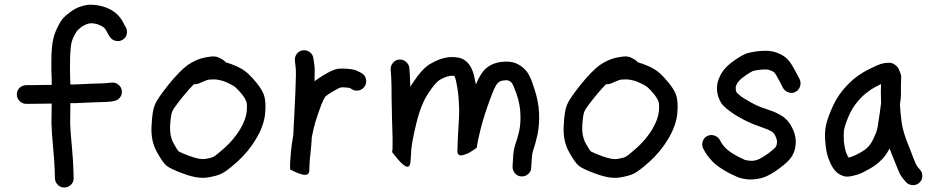

<svg xmlns="http://www.w3.org/2000/svg" viewBox="-20 -746 4069 832"><path d="M53 -337C53 -325.7 57 -316 65 -308C73 -300 82.7 -296 94 -296H109C119 -296 146 -296.3 190 -297H204C203.3 -262.3 203 -233.7 203 -211C203.7 -185 206 -150.7 210 -108C214 -66.7 216.3 -34 217 -10L218 27C218.7 38.3 223 47.8 231 55.5C239 63.2 248.5 66.8 259.5 66.5C270.5 66.2 280 62 288 54C296 46 299.7 36.3 299 25L298 -12C297.3 -38 295 -72.7 291 -116C287 -156.7 284.7 -188.7 284 -212C284 -234.7 284.3 -263.7 285 -299H306C338 -300.3 364.7 -301.5 386 -302.5C407.3 -303.5 423.3 -304 434 -304C446 -304.7 455.7 -305.3 463 -306L472 -308C483.3 -309.3 492.5 -314.3 499.5 -323C506.5 -331.7 509.3 -341.5 508 -352.5C506.7 -363.5 501.5 -372.5 492.5 -379.5C483.5 -386.5 473.7 -389.3 463 -388L453 -387C447.7 -386.3 440.3 -385.7 431 -385C420.3 -385 404.3 -384.5 383 -383.5C361.7 -382.5 335 -381.3 303 -380H285C285 -390 284.7 -399.3 284 -408C283.3 -431.3 283.2 -451.7 283.5 -469C283.8 -486.3 284 -498.3 284 -505C284.7 -511.7 285.3 -521.3 286 -534C286.7 -543.3 287.8 -551.7 289.5 -559C291.2 -566.3 293.3 -573.3 296 -580C299.3 -587.3 303 -594.3 307 -601C309.7 -606.3 312.3 -610.5 315 -613.5C317.7 -616.5 323 -621.3 331 -628C339 -633.3 346.2 -637.3 352.5 -640C358.8 -642.7 364.7 -644.3 370 -645C374.7 -645.7 381.8 -645.2 391.5 -643.5C401.2 -641.8 409.3 -639 416 -635C422.7 -632.4 427.8 -629.2 431.5 -625.5C435.2 -621.8 438 -618 440 -614C444.7 -606 448.3 -599.3 451 -594L455 -588C460.3 -578.7 468.5 -572.5 479.5 -569.5C490.5 -566.5 500.8 -567.7 510.5 -573C520.2 -578.3 526.3 -586.5 529 -597.5C531.7 -608.5 530.3 -618.7 525 -628L521 -635C519 -639 516 -644.7 512 -652C505.3 -664 497.2 -674.7 487.5 -684C477.8 -693.3 466 -701.3 452 -708C438 -714.7 422.5 -719.5 405.5 -722.5C388.5 -725.5 373.7 -726.3 361 -725C349 -723.7 336.3 -720.5 323 -715.5C309.7 -710.5 296 -702.7 282 -692C269.3 -682.7 259.7 -674.2 253 -666.5C246.3 -658.8 240.3 -649.7 235 -639C230.3 -630.3 226 -621.3 222 -612C217.3 -601.3 213.7 -590 211 -578C208.3 -566 206.3 -553 205 -539C204.3 -529 203.7 -519.3 203 -510C203 -502 202.8 -488.7 202.5 -470C202.2 -451.3 202.7 -429.3 204 -404V-378H190C146 -377.3 119 -377 109 -377H94C82.7 -377 73 -373.2 65 -365.5C57 -357.8 53 -348.3 53 -337Z M820 -381C827.3 -380.3 834.3 -381.3 841 -384L862 -393C872.7 -397.7 880.3 -400.3 885 -401C891.7 -401.7 899.3 -402 908 -402C916 -402 925 -400.7 935 -398C945.7 -396 957.7 -391.7 971 -385C983 -379.7 993 -373.7 1001 -367C1010.3 -358.3 1019.7 -348.3 1029 -337C1037 -327 1043 -317 1047 -307C1050.3 -300.3 1051 -285.3 1049 -262C1046.3 -238.7 1036.7 -213 1020 -185C1002 -155.7 980 -129.3 954 -106C928 -82.7 911.3 -69.3 904 -66C897.3 -62.7 885.3 -59.7 868 -57C853.3 -55 832 -59 804 -69C778.7 -78.3 762 -85.3 754 -90C748.7 -96 741 -108.3 731 -127C720.3 -147 715.7 -171.3 717 -200C719 -232 722 -252.7 726 -262C729.3 -271.3 745 -293.3 773 -328C791 -350 806.7 -367.7 820 -381ZM958 -476C954 -481.3 949.3 -485.3 944 -488L935 -493C931.7 -495 928.3 -496.7 925 -498C921.7 -499.3 918.2 -500.2 914.5 -500.5C910.8 -500.8 908 -501.2 906 -501.5C904 -501.8 900.7 -501.7 896 -501C891.3 -500.3 888.5 -500 887.5 -500C886.5 -500 883.3 -499.5 878 -498.5C872.7 -497.5 869.7 -497 869 -497C843.7 -492.3 818.3 -481.3 793 -464C770.3 -447.3 742.7 -419 710 -379C677.3 -337.7 657.7 -308.7 651 -292C643.7 -274.7 639 -245.7 637 -205C633.7 -160.3 641 -121.7 659 -89C675.7 -58.3 689.7 -38.2 701 -28.5C712.3 -18.8 737.3 -7 776 7C817.3 22.3 852 27.7 880 23C905.3 19 925 13.7 939 7C953 1 976 -16.3 1008 -45C1040 -73.7 1067 -106.3 1089 -143C1112.3 -181.7 1125.7 -219 1129 -255C1132.3 -291.7 1130 -319.7 1122 -339C1114.7 -355.7 1104.3 -372 1091 -388C1079 -402.7 1067 -415.7 1055 -427C1041 -439.7 1024.3 -450.3 1005 -459C988.3 -466.3 972.7 -472 958 -476Z M1292.5 -528C1281.5 -526.7 1272.7 -521.5 1266 -512.5C1259.3 -503.5 1256.7 -493.3 1258 -482L1261 -456C1263 -441.3 1262.7 -405 1260 -347C1258.7 -315 1257.3 -286.7 1256 -262C1254.7 -239.3 1253.7 -219.7 1253 -203C1252.3 -187.7 1251.7 -173.7 1251 -161C1245.7 -133 1242 -105.7 1240 -79C1237.3 -50.3 1236.3 -28 1237 -12L1259 -1C1273 5.7 1286 9.8 1298 11.5C1310 13.2 1317.3 8.7 1320 -2C1320 -7.3 1320.3 -16.5 1321 -29.5C1321.7 -42.5 1322.3 -52.7 1323 -60C1324.3 -68.7 1326 -85 1328 -109C1329.3 -121 1330.3 -135 1331 -151C1336.3 -177.7 1341.3 -199 1346 -215C1350 -227 1354 -239.3 1358 -252C1360 -257.3 1362 -263 1364 -269C1370 -287 1375.7 -301.3 1381 -312C1385 -319.3 1388 -324.7 1390 -328C1395.3 -332.7 1406 -339.8 1422 -349.5C1438 -359.2 1449.3 -365 1456 -367C1462.7 -367.7 1470.3 -367.7 1479 -367C1485.7 -366.3 1490.7 -365.7 1494 -365C1496.7 -364.3 1499 -363.3 1501 -362L1507 -358C1517 -352.7 1527.3 -351.7 1538 -355C1548.7 -358.3 1556.7 -364.8 1562 -374.5C1567.3 -384.2 1568.5 -394.3 1565.5 -405C1562.5 -415.7 1556.3 -423.7 1547 -429L1540 -433C1534 -436.3 1527.7 -439.3 1521 -442C1513 -444.7 1501 -446.7 1485 -448C1470.3 -449.3 1457 -449.3 1445 -448C1429.7 -446 1408 -436.3 1380 -419C1364 -409 1351.7 -400.7 1343 -394C1344.3 -428.7 1344 -453 1342 -467L1338 -493C1336.7 -504.3 1331.5 -513.3 1322.5 -520C1313.5 -526.7 1303.5 -529.3 1292.5 -528Z M1710.5 -488C1699.5 -487.3 1690.3 -482.7 1683 -474C1675.7 -465.3 1672.3 -455.7 1673 -445L1675 -416C1676.3 -398 1677 -363.7 1677 -313C1677.7 -277 1678.3 -246 1679 -220C1679 -208.7 1679.3 -198.3 1680 -189C1681.3 -159 1681.7 -129.7 1681 -101L1679 -87L1691 -72C1730.3 -21.3 1752.7 -10.3 1758 -39C1759.3 -46.3 1760.7 -65.3 1762 -96C1764.7 -124 1772 -162.3 1784 -211C1797.3 -266.3 1814.7 -310 1836 -342C1856.7 -373.3 1873.3 -392.7 1886 -400C1901.3 -408.7 1914.3 -414 1925 -416C1932.3 -418 1940.3 -418.3 1949 -417C1951 -413 1953 -407.3 1955 -400C1961 -374 1965.2 -346.5 1967.5 -317.5C1969.8 -288.5 1970.3 -261 1969 -235C1967.7 -207 1966 -178.3 1964 -149C1962.7 -119 1962 -100 1962 -92C1962 -84 1964 -78.5 1968 -75.5C1972 -72.5 1977.3 -71.8 1984 -73.5C1990.7 -75.2 1997.3 -77.3 2004 -80C2010.7 -82.7 2017.7 -86.5 2025 -91.5C2032.3 -96.5 2037.3 -99.8 2040 -101.5C2042.7 -103.2 2044.7 -104.7 2046 -106C2048 -124 2053.7 -151.3 2063 -188C2072.3 -225.3 2085.3 -266.3 2102 -311C2116.7 -353 2128.3 -378 2137 -386C2142.3 -392 2150 -395.7 2160 -397C2171.3 -399 2179 -399 2183 -397C2188.3 -395 2193 -392 2197 -388C2202.3 -380.7 2209.3 -364.7 2218 -340C2228.7 -308.7 2234.3 -279.7 2235 -253C2236.4 -225.7 2234.7 -201 2230 -179C2224.7 -155.7 2219.3 -137 2214 -123C2207.3 -104.3 2203.7 -82 2203 -56L2201 -24C2201 -12.7 2204.7 -2.8 2212 5.5C2219.3 13.8 2228.7 18.2 2240 18.5C2251.3 18.8 2261.2 15.2 2269.5 7.5C2277.8 -0.2 2282 -9.3 2282 -20L2284 -53C2284.7 -70.3 2287 -84.7 2291 -96C2297 -113.3 2303 -135.3 2309 -162C2315 -190.7 2317.3 -222 2316 -256C2314.7 -290.7 2307.3 -327.3 2294 -366C2288.7 -382.7 2284.8 -393.8 2282.5 -399.5C2280.2 -405.2 2276.7 -412.5 2272 -421.5C2267.3 -430.5 2261.7 -438.3 2255 -445C2243 -457 2229.7 -466 2215 -472C2197 -479.3 2174.7 -481 2148 -477C2120 -473 2096.7 -461.3 2078 -442C2066.7 -430 2054.7 -409.3 2042 -380C2039.3 -393.3 2036.7 -406.3 2034 -419C2026 -450.3 2012.7 -472.3 1994 -485C1986 -490.3 1977.3 -494 1968 -496C1946.7 -500 1926 -499.7 1906 -495C1888 -491 1868 -482.7 1846 -470C1822 -456.7 1796.3 -429 1769 -387C1765 -381.7 1761.3 -375.7 1758 -369C1757.3 -392.3 1756.7 -409.7 1756 -421L1754 -450C1753.3 -460.7 1748.7 -469.8 1740 -477.5C1731.3 -485.2 1721.5 -488.7 1710.5 -488Z M2606 -381C2613.3 -380.3 2620.3 -381.3 2627 -384L2648 -393C2658.7 -397.7 2666.3 -400.3 2671 -401C2677.7 -401.7 2685.3 -402 2694 -402C2702 -402 2711 -400.7 2721 -398C2731.7 -396 2743.7 -391.7 2757 -385C2769 -379.7 2779 -373.7 2787 -367C2796.3 -358.3 2805.7 -348.3 2815 -337C2823 -327 2829 -317 2833 -307C2836.3 -300.3 2837 -285.3 2835 -262C2832.3 -238.7 2822.7 -213 2806 -185C2788 -155.7 2766 -129.3 2740 -106C2714 -82.7 2697.3 -69.3 2690 -66C2683.3 -62.7 2671.3 -59.7 2654 -57C2639.3 -55 2618 -59 2590 -69C2564.7 -78.3 2548 -85.3 2540 -90C2534.7 -96 2527 -108.3 2517 -127C2506.3 -147 2501.7 -171.3 2503 -200C2505 -232 2508 -252.7 2512 -262C2515.3 -271.3 2531 -293.3 2559 -328C2577 -350 2592.7 -367.7 2606 -381ZM2744 -476C2740 -481.3 2735.3 -485.3 2730 -488L2721 -493C2717.7 -495 2714.3 -496.7 2711 -498C2707.7 -499.3 2704.2 -500.2 2700.5 -500.5C2696.8 -500.8 2694 -501.2 2692 -501.5C2690 -501.8 2686.7 -501.7 2682 -501C2677.3 -500.3 2674.5 -500 2673.5 -500C2672.5 -500 2669.3 -499.5 2664 -498.5C2658.7 -497.5 2655.7 -497 2655 -497C2629.7 -492.3 2604.3 -481.3 2579 -464C2556.3 -447.3 2528.7 -419 2496 -379C2463.3 -337.7 2443.7 -308.7 2437 -292C2429.7 -274.7 2425 -245.7 2423 -205C2419.7 -160.3 2427 -121.7 2445 -89C2461.7 -58.3 2475.7 -38.2 2487 -28.5C2498.3 -18.8 2523.3 -7 2562 7C2603.3 22.3 2638 27.7 2666 23C2691.3 19 2711 13.7 2725 7C2739 1 2762 -16.3 2794 -45C2826 -73.7 2853 -106.3 2875 -143C2898.3 -181.7 2911.7 -219 2915 -255C2918.3 -291.7 2916 -319.7 2908 -339C2900.7 -355.7 2890.3 -372 2877 -388C2865 -402.7 2853 -415.7 2841 -427C2827 -439.7 2810.3 -450.3 2791 -459C2774.3 -466.3 2758.7 -472 2744 -476Z M3427.5 -348C3437.2 -353.3 3443.7 -361.3 3447 -372C3450.3 -382.7 3449.7 -393 3445 -403L3428 -435C3415.3 -459.7 3404 -477.3 3394 -488C3383.3 -499.3 3369 -508.7 3351 -516C3334.3 -522.7 3317 -526 3299 -526C3285 -526 3270.7 -525 3256 -523C3241.3 -521 3228.3 -518.3 3217 -515C3205 -511 3189 -502.3 3169 -489C3149.7 -475.7 3134.7 -463.3 3124 -452C3112.7 -439.3 3104 -426 3098 -412C3091.3 -398 3087.7 -384 3087 -370C3086.3 -356 3088 -342.3 3092 -329C3096 -317 3100.3 -307.3 3105 -300C3109.7 -292.7 3118 -284 3130 -274C3140 -266 3151 -258 3163 -250C3173.7 -243.3 3185.3 -236.7 3198 -230C3212 -222 3228.3 -214.3 3247 -207C3264.3 -200.3 3279.7 -194.7 3293 -190C3303.7 -186.7 3314 -182 3324 -176C3330 -172 3335 -166.3 3339 -159C3343.7 -148.3 3346.3 -140.7 3347 -136C3347 -129.3 3346.7 -124 3346 -120C3345.3 -117.3 3344 -114 3342 -110C3338.7 -105.3 3332.7 -99.7 3324 -93C3314 -84.3 3304 -77 3294 -71C3284 -64.3 3275.3 -59.3 3268 -56C3262 -53.3 3255.3 -51.3 3248 -50C3241.3 -48.7 3234.3 -48.7 3227 -50C3217.7 -50.7 3211.3 -51.7 3208 -53C3203.3 -55 3194.3 -59.3 3181 -66C3169 -72 3156.7 -79.3 3144 -88C3133.3 -95.3 3125 -102.7 3119 -110C3112.3 -117.3 3107.7 -123.7 3105 -129L3099 -140C3093.7 -149.3 3085.5 -155.7 3074.5 -159C3063.5 -162.3 3053.2 -161.3 3043.5 -156C3033.8 -150.7 3027.5 -142.5 3024.5 -131.5C3021.5 -120.5 3022.7 -110.3 3028 -101L3034 -90C3039.3 -80 3047 -69.3 3057 -58C3067 -45.3 3080.7 -33 3098 -21C3113.3 -10.3 3129 -1 3145 7C3160.3 14.3 3172 19.7 3180 23C3189.3 26.3 3201.7 29 3217 31C3233 32.3 3248.3 31.7 3263 29C3276.3 27 3289 23.3 3301 18C3311.7 13.3 3323.7 6.7 3337 -2C3350.3 -10.7 3363.3 -20.3 3376 -31C3390.7 -43 3401.7 -54.3 3409 -65C3417 -77 3422.3 -89.3 3425 -102C3427.7 -113.3 3428.7 -126 3428 -140C3427.3 -156 3422 -174 3412 -194C3400.7 -216.7 3385.3 -233.7 3366 -245C3350.7 -254.3 3335 -261.7 3319 -267C3307 -271 3292.7 -276 3276 -282C3261.3 -288 3248.7 -294 3238 -300C3226 -306.7 3215 -313 3205 -319C3196.3 -324.3 3188.7 -330 3182 -336C3178 -339.3 3175 -342 3173 -344C3171.7 -346.7 3170.3 -349.7 3169 -353C3168.3 -357 3168 -361 3168 -365C3168 -369.7 3169.3 -374.7 3172 -380C3174 -385.3 3178 -391 3184 -397C3190 -403.7 3200.3 -412 3215 -422C3228.3 -430.7 3237.3 -436 3242 -438C3248.7 -440 3257 -441.7 3267 -443C3277.7 -444.3 3288.3 -445 3299 -445C3306.3 -445 3313.7 -443.3 3321 -440C3327.7 -437.3 3332.3 -434.7 3335 -432C3339.7 -427.3 3346.7 -416 3356 -398L3373 -365C3378.3 -355.7 3386.3 -349.2 3397 -345.5C3407.7 -341.8 3417.8 -342.7 3427.5 -348Z M3798 -382C3798 -372.7 3797.7 -362.3 3797 -351C3797 -333.7 3797.3 -316.3 3798 -299C3796 -283 3794 -268 3792 -254C3789.3 -239.3 3787.3 -226.7 3786 -216C3785.3 -207.3 3783.7 -197.3 3781 -186C3779 -176.7 3774.7 -165.3 3768 -152C3762 -138 3756.7 -128 3752 -122C3748 -116 3742.3 -109.7 3735 -103C3727.7 -96.3 3717 -89.3 3703 -82C3689.7 -74.7 3679 -69.7 3671 -67C3665.7 -65.7 3661 -64.3 3657 -63V-64C3653 -69.3 3649 -77.7 3645 -89C3641.7 -99.7 3639 -114 3637 -132C3635.7 -149.3 3635.7 -165.3 3637 -180C3639 -193.3 3645.3 -213 3656 -239C3666.7 -264.3 3679.3 -285.7 3694 -303C3709.3 -321.7 3724 -336 3738 -346C3751.3 -356.7 3767 -366.3 3785 -375C3789.7 -377.7 3794 -380 3798 -382ZM3877 -441C3873.7 -450.3 3867.8 -458.2 3859.5 -464.5C3851.2 -470.8 3842.7 -474 3834 -474H3828C3820 -474 3809.7 -472.3 3797 -469C3787 -465.7 3770.8 -458.5 3748.5 -447.5C3726.2 -436.5 3706.3 -424.3 3689 -411C3670.3 -397 3651.3 -378.3 3632 -355C3612 -331 3595.3 -302.7 3582 -270C3568 -237.3 3559.7 -210.7 3557 -190C3554.3 -170 3554.3 -148 3557 -124C3559 -100 3563 -79.3 3569 -62C3575 -45.3 3581.3 -31.7 3588 -21C3596.7 -7 3607 3.3 3619 10C3633.7 18.7 3649 21.3 3665 18C3673 16.7 3682.7 14.3 3694 11C3707.3 7 3723.3 -0.3 3742 -11C3760.7 -21 3776.3 -31.7 3789 -43C3801.7 -54.3 3811.3 -65 3818 -75C3823.3 -82.3 3829 -91.7 3835 -103C3837 -96.3 3839.3 -90 3842 -84C3848.7 -66.7 3854.7 -51.7 3860 -39C3865.3 -25.7 3869.7 -15 3873 -7C3877.7 5.7 3884.7 17.7 3894 29L3905 42C3911.7 50 3920.7 54.7 3932 56C3943.3 57.3 3953.3 54.5 3962 47.5C3970.7 40.5 3975.5 31.3 3976.5 20C3977.5 8.7 3974.7 -1 3968 -9L3957 -22C3953 -27.3 3950 -32.3 3948 -37C3944.7 -45.7 3940.3 -56.3 3935 -69C3930.3 -82.3 3924.3 -97.7 3917 -115C3910.3 -131 3904 -148.7 3898 -168C3893.3 -183.3 3889.7 -199 3887 -215C3887 -218.3 3886.7 -221.7 3886 -225C3883.3 -246.3 3881.3 -267.3 3880 -288V-295C3882.7 -313 3884 -326.7 3884 -336V-359V-380C3884.7 -389.3 3885 -397 3885 -403V-417C3885 -420.3 3882.3 -428.3 3877 -441Z"/></svg>

Font: Ruji's Handwriting Font v.2.0
Style: Medium
Weight: 500
Version: Version 2.0